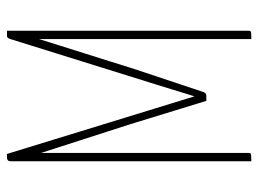

<svg xmlns="http://www.w3.org/2000/svg" viewBox="-115 -625 740 550"><g transform="rotate(-90 255.0 -350.0)"><path d="M241 -129 180 -328Q180 -328 173 -350.5Q166 -373 154.5 -408Q143 -443 130.5 -482.5Q118 -522 106.5 -557Q95 -592 88 -614.5Q81 -637 81 -637L89 -700L214 -293Q214 -293 220 -273.5Q226 -254 234 -228Q242 -202 248 -182.5Q254 -163 254 -163Q254 -163 260 -182Q266 -201 273.5 -226Q281 -251 287 -270Q293 -289 293 -289L418 -690L425 -630Q425 -630 418 -608Q411 -586 400.5 -552Q390 -518 377.5 -479Q365 -440 354.5 -406Q344 -372 337 -350Q330 -328 330 -328L267 -139Q264 -129 256 -129ZM68 0V-690Q68 -695 71 -697.5Q74 -700 78 -700H89L92 -686V-631Q92 -631 92 -611Q92 -591 92 -559Q92 -527 92 -491.5Q92 -456 92 -424Q92 -392 92 -372Q92 -352 92 -352V-10Q92 -5 91 -3Q90 -1 85 -0.5Q80 0 68 0ZM418 0V-342Q418 -342 418 -364Q418 -386 418 -421Q418 -456 418 -494.5Q418 -533 418 -568Q418 -603 418 -625Q418 -647 418 -647V-659V-690Q418 -690 420 -695Q422 -700 428 -700Q435 -700 438 -700Q441 -700 441.5 -700Q442 -700 442 -700V-10Q442 -5 441 -3Q440 -1 435 -0.5Q430 0 418 0Z"/></g></svg>

Font: Yanone Kaffeesatz ExtraLight
Style: Regular
Weight: 200
Designer: Yanone (Cyrillic: Daniel Pouzeot, Huerta Tipografica, and Cyreal)
Foundry: Yanone
Version: Version 2.003